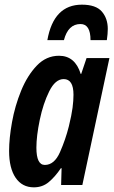

<svg xmlns="http://www.w3.org/2000/svg" viewBox="-20 -793 489 823"><path d="M254 -621Q272 -690 325 -690Q368 -690 368 -621H438Q442 -649 442 -669Q442 -714 416.5 -743.5Q391 -773 331 -773Q210 -773 183 -621ZM136 -160Q136 -210 150.5 -279.5Q165 -349 191 -401.5Q217 -454 253 -454Q295 -454 295 -387Q295 -362 291 -331Q287 -300 275 -251Q261 -195 237 -140.5Q213 -86 172 -86Q136 -86 136 -160ZM241 -72H244L242 0H333L449 -544H351L328 -476H326Q302 -554 233 -554Q178 -554 137.5 -511.5Q97 -469 70.5 -404Q44 -339 31.5 -269.5Q19 -200 19 -146Q19 -72 47 -31Q75 10 125 10Q162 10 189 -12.5Q216 -35 241 -72Z"/></svg>

Font: Noto Sans Display Condensed
Style: Bold Italic
Weight: 700
Width: 3
Designer: Monotype Design team
Foundry: Monotype Imaging Inc.
Version: 1.000